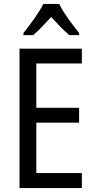

<svg xmlns="http://www.w3.org/2000/svg" viewBox="-20 -963 488 983"><path d="M283 -943H202C181 -900 137 -840 100 -794V-783H150C177 -806 210 -841 242 -876C274 -841 305 -808 335 -783H385V-794C351 -836 304 -898 283 -943ZM399 0V-77H166V-335H385V-411H166V-638H399V-714H80V0Z"/></svg>

Font: Noto Sans Kannada Condensed
Style: Regular
Weight: 400
Width: 3
Designer: Jelle Bosma - Monotype Design Team
Foundry: Monotype Imaging Inc.
Version: Version 2.005